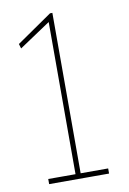

<svg xmlns="http://www.w3.org/2000/svg" viewBox="-82 -761 543 811"><g transform="rotate(-10 189.5 -355.0)"><path d="M179 -8V-678H184L45 -585L39 -605L191 -710H201V-8ZM62 0V-22H319V0Z"/></g></svg>

Font: Lexend Deca Thin
Style: Regular
Weight: 250
Designer: Bonnie Shaver-Troup, Thomas Jockin
Foundry: Lexend
Version: Version 1.007